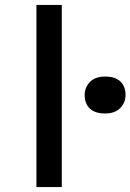

<svg xmlns="http://www.w3.org/2000/svg" viewBox="-20 -760 530 780"><path d="M128 0V-740H231V0ZM407 -299Q366 -299 345 -319Q324 -339 324 -374Q324 -405 345.5 -427Q367 -449 407 -449Q448 -449 469 -429Q490 -409 490 -374Q490 -343 468.5 -321Q447 -299 407 -299Z"/></svg>

Font: Lexend Exa
Style: Regular
Weight: 400
Designer: Bonnie Shaver-Troup, Thomas Jockin
Foundry: Lexend
Version: Version 1.007